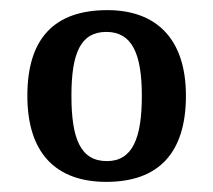

<svg xmlns="http://www.w3.org/2000/svg" viewBox="-20 -739 420 379"><path d="M190 -380C292 -380 347 -436 347 -550C347 -664 287 -719 192 -719C88 -719 34 -664 34 -550C34 -436 91 -380 190 -380ZM191 -421C139 -421 121 -465 121 -550C121 -634 139 -676 190 -676C240 -676 260 -634 260 -550C260 -465 241 -421 191 -421Z"/></svg>

Font: Noto Serif Ethiopic SemiCondensed Medium
Style: Regular
Weight: 500
Width: 4
Designer: Monotype Design Team
Foundry: Monotype Imaging Inc.
Version: Version 2.102